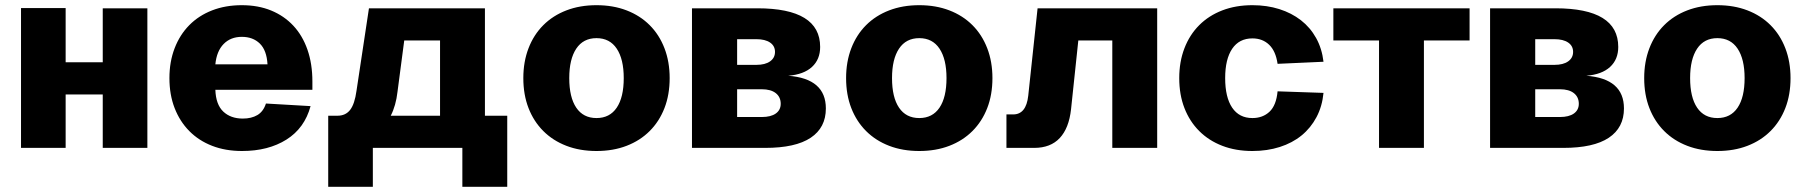

<svg xmlns="http://www.w3.org/2000/svg" viewBox="-20 -570 6957 740"><path d="M61 0V-539H233V-330H376V-538H548V0H376V-206H233V0Z M913 12Q849 12 797.5 -8Q746 -28 709.5 -65Q673 -102 653 -153.5Q633 -205 633 -269Q633 -332 653 -384Q673 -436 709.5 -473Q746 -510 797.5 -530Q849 -550 912 -550Q975 -550 1025 -529.5Q1075 -509 1110.5 -471Q1146 -433 1165 -378.5Q1184 -324 1184 -256V-224H810Q812 -167 840.5 -140Q869 -113 916 -113Q949 -113 972 -126.5Q995 -140 1005 -171L1177 -161Q1154 -76 1084 -32Q1014 12 913 12ZM1011 -322Q1008 -376 981.5 -402Q955 -428 912 -428Q869 -428 842 -400.5Q815 -373 810 -322Z M1245 150V-124H1281Q1312 -124 1329.5 -146.5Q1347 -169 1354 -220L1402 -538H1849V-124H1935V150H1762V0H1417V150ZM1512 -216Q1506 -163 1486 -124H1676V-414H1538Z M2279 12Q2215 12 2163 -8Q2111 -28 2074 -65Q2037 -102 2017 -153.5Q1997 -205 1997 -269Q1997 -332 2017 -384Q2037 -436 2074 -473Q2111 -510 2163 -530Q2215 -550 2279 -550Q2343 -550 2395 -530Q2447 -510 2484 -473Q2521 -436 2541 -384Q2561 -332 2561 -269Q2561 -205 2541 -153.5Q2521 -102 2484 -65Q2447 -28 2395 -8Q2343 12 2279 12ZM2279 -115Q2330 -115 2357 -155Q2384 -195 2384 -269Q2384 -342 2357 -382.5Q2330 -423 2279 -423Q2228 -423 2201 -382.5Q2174 -342 2174 -269Q2174 -195 2201 -155Q2228 -115 2279 -115Z M2647 0V-538H2899Q3141 -538 3141 -389Q3141 -341 3109.5 -312Q3078 -283 3018 -278Q3163 -267 3163 -152Q3163 -78 3104.5 -39Q3046 0 2929 0ZM2821 -320H2895Q2929 -320 2948 -333.5Q2967 -347 2967 -370Q2967 -393 2948 -406Q2929 -419 2895 -419H2821ZM2821 -119H2916Q2951 -119 2970 -132.5Q2989 -146 2989 -170Q2989 -196 2970 -211Q2951 -226 2916 -226H2821Z M3523 12Q3459 12 3407 -8Q3355 -28 3318 -65Q3281 -102 3261 -153.5Q3241 -205 3241 -269Q3241 -332 3261 -384Q3281 -436 3318 -473Q3355 -510 3407 -530Q3459 -550 3523 -550Q3587 -550 3639 -530Q3691 -510 3728 -473Q3765 -436 3785 -384Q3805 -332 3805 -269Q3805 -205 3785 -153.5Q3765 -102 3728 -65Q3691 -28 3639 -8Q3587 12 3523 12ZM3523 -115Q3574 -115 3601 -155Q3628 -195 3628 -269Q3628 -342 3601 -382.5Q3574 -423 3523 -423Q3472 -423 3445 -382.5Q3418 -342 3418 -269Q3418 -195 3445 -155Q3472 -115 3523 -115Z M3859 0V-129H3885Q3935 -129 3943 -201L3979 -538H4440V0H4267V-414H4136L4108 -149Q4100 -76 4064.5 -38Q4029 0 3966 0Z M4807 12Q4743 12 4691 -8Q4639 -28 4602 -65Q4565 -102 4545 -153.5Q4525 -205 4525 -269Q4525 -332 4545 -384Q4565 -436 4602 -473Q4639 -510 4691 -530Q4743 -550 4807 -550Q4863 -550 4910.5 -535Q4958 -520 4994 -492Q5030 -464 5052.5 -423.5Q5075 -383 5081 -332L4904 -324Q4897 -373 4871.5 -397.5Q4846 -422 4807 -422Q4756 -422 4729 -382Q4702 -342 4702 -269Q4702 -195 4729 -155Q4756 -115 4807 -115Q4847 -115 4873 -139.5Q4899 -164 4904 -218L5081 -212Q5076 -160 5054 -118.5Q5032 -77 4996.5 -48Q4961 -19 4912.5 -3.5Q4864 12 4807 12Z M5295 0V-414H5119V-538H5644V-414H5468V0Z M5723 0V-538H5975Q6217 -538 6217 -389Q6217 -341 6185.5 -312Q6154 -283 6094 -278Q6239 -267 6239 -152Q6239 -78 6180.5 -39Q6122 0 6005 0ZM5897 -320H5971Q6005 -320 6024 -333.5Q6043 -347 6043 -370Q6043 -393 6024 -406Q6005 -419 5971 -419H5897ZM5897 -119H5992Q6027 -119 6046 -132.5Q6065 -146 6065 -170Q6065 -196 6046 -211Q6027 -226 5992 -226H5897Z M6599 12Q6535 12 6483 -8Q6431 -28 6394 -65Q6357 -102 6337 -153.5Q6317 -205 6317 -269Q6317 -332 6337 -384Q6357 -436 6394 -473Q6431 -510 6483 -530Q6535 -550 6599 -550Q6663 -550 6715 -530Q6767 -510 6804 -473Q6841 -436 6861 -384Q6881 -332 6881 -269Q6881 -205 6861 -153.5Q6841 -102 6804 -65Q6767 -28 6715 -8Q6663 12 6599 12ZM6599 -115Q6650 -115 6677 -155Q6704 -195 6704 -269Q6704 -342 6677 -382.5Q6650 -423 6599 -423Q6548 -423 6521 -382.5Q6494 -342 6494 -269Q6494 -195 6521 -155Q6548 -115 6599 -115Z"/></svg>

Font: Geist ExtBd
Style: Regular
Weight: 400
Designer: Basement.studio, Andrés Briganti, Mateo Zaragoza
Foundry: Basement.studio, Vercel, Andrés Briganti, Guido Ferreyra, Mateo Zaragoza
Version: Version 1.401